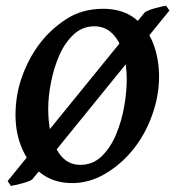

<svg xmlns="http://www.w3.org/2000/svg" viewBox="-20 -609 596 653"><path d="M556.2 -573.2 90.3 0.5Q85 5.4 69.8 10.3Q54.7 15.1 39.3 18.8Q23.9 22.5 17.1 23.4L5.9 6.8L472.7 -567.4Q485.4 -575.2 508.8 -581.5Q532.2 -587.9 544.9 -589.4ZM521 -347.7Q521 -284.2 497.6 -218Q474.1 -151.9 433.1 -101.1Q395 -52.7 340.3 -19.5Q285.6 13.7 225.6 13.7Q164.6 13.7 121.6 -18.1Q78.6 -49.8 55.7 -102.3Q32.7 -154.8 32.7 -217.8Q32.7 -285.2 54.4 -346.7Q76.2 -408.2 112.3 -457Q149.4 -507.3 204.1 -543.2Q258.8 -579.1 330.6 -579.1Q395 -579.1 437.3 -547.4Q479.5 -515.6 500.2 -463.1Q521 -410.6 521 -347.7ZM411.1 -339.4Q411.1 -390.1 398.4 -430.9Q385.7 -471.7 361.3 -495.6Q336.9 -519.5 300.8 -519.5Q260.7 -519.5 231 -492.2Q201.2 -464.8 182.1 -421.6Q163.1 -378.4 153.6 -329.8Q144 -281.2 144 -238.8Q144 -154.8 172.4 -101.6Q200.7 -48.3 252.9 -48.3Q295.4 -48.3 325.4 -77.1Q355.5 -106 374.5 -151.1Q393.6 -196.3 402.3 -246.3Q411.1 -296.4 411.1 -339.4Z"/></svg>

Font: Dai Banna SIL SemiBold
Style: Italic
Weight: 600
Italic angle: -11°
Designer: Victor Gaultney
Foundry: SIL International
Version: Version 4.000